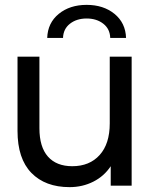

<svg xmlns="http://www.w3.org/2000/svg" viewBox="-20 -763 617 789"><path d="M521 -530H431V-256C431 -200 417.2 -156.7 389.5 -126C361.8 -95.3 324.3 -80 277 -80C233.7 -80 200.3 -93.2 177 -119.5C153.7 -145.8 142 -184.7 142 -236V-530H52V-225C52 -149 71 -91.5 109 -52.5C147 -13.5 199.3 6 266 6C301.3 6 333.8 -1.5 363.5 -16.5C393.2 -31.5 417 -52.7 435 -80V0H521ZM221.5 -706C191.2 -681.3 175.3 -648.3 174 -607H239C239.7 -631.7 249.2 -651.2 267.5 -665.5C285.8 -679.8 308.7 -687 336 -687C363.3 -687 386.2 -679.8 404.5 -665.5C422.8 -651.2 432.3 -631.7 433 -607H498C496.7 -648.3 480.8 -681.3 450.5 -706C420.2 -730.7 382 -743 336 -743C290 -743 251.8 -730.7 221.5 -706Z"/></svg>

Font: Rookery
Style: Regular
Weight: 400
Designer: Ryan Kimball / Julieta Ulanovsky
Foundry: Motorola Mobility LLC.
Version: Version 1.0